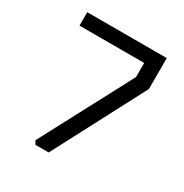

<svg xmlns="http://www.w3.org/2000/svg" viewBox="-161 -816 900 941"><g transform="rotate(30 289.0 -345.0)"><path d="M64 -614V-690H514V-515L244 0H169L158 -20L430 -534V-614Z"/></g></svg>

Font: Oxanium ExtraLight
Style: Regular
Weight: 400
Version: Version 2.000